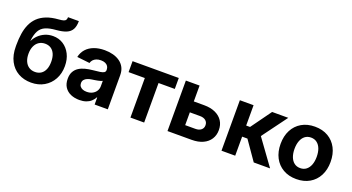

<svg xmlns="http://www.w3.org/2000/svg" viewBox="-49 -1315 3513 1914"><g transform="rotate(20 1707.5 -358.5)"><path d="M300.8 11.7Q223.6 11.7 163.8 -22Q104 -55.7 70.1 -120.1Q36.1 -184.6 36.1 -276.4V-292.5Q36.1 -356.4 44.7 -412.1Q53.2 -467.8 73.7 -513.4Q94.2 -559.1 129.4 -593.3Q164.6 -627.4 217.8 -648.4Q271 -669.4 345.2 -674.8Q379.9 -677.2 397 -682.9Q414.1 -688.5 419.7 -699.2Q425.3 -710 425.8 -727.5H540.5Q540.5 -673.3 522.5 -639.9Q504.4 -606.4 464.4 -589.4Q424.3 -572.3 357.4 -566.9Q290 -562 247.8 -543.9Q205.6 -525.9 183.6 -486.8Q161.6 -447.8 153.8 -378.9H156.2Q171.4 -411.1 199.5 -438.7Q227.5 -466.3 266.6 -483.2Q305.7 -500 351.6 -500Q413.1 -500 460.7 -469.2Q508.3 -438.5 535.9 -384Q563.5 -329.6 563.5 -257.8Q563.5 -179.2 530.3 -118.4Q497.1 -57.6 437.7 -22.9Q378.4 11.7 300.8 11.7ZM301.3 -101.6Q337.9 -101.6 364.7 -119.1Q391.6 -136.7 406 -170.4Q420.4 -204.1 420.4 -252Q420.4 -299.8 406.2 -333Q392.1 -366.2 365.7 -383.8Q339.4 -401.4 302.7 -401.4Q266.1 -401.4 238.3 -383.3Q210.4 -365.2 195.1 -331.3Q179.7 -297.4 179.7 -250.5Q179.7 -204.6 194.6 -171.1Q209.5 -137.7 236.8 -119.6Q264.2 -101.6 301.3 -101.6Z M812.5 9.8Q760.7 9.8 720 -8.1Q679.2 -25.9 655.8 -61.5Q632.3 -97.2 632.3 -150.4Q632.3 -195.3 648.9 -225.3Q665.5 -255.4 694.1 -273.9Q722.7 -292.5 759.5 -302Q796.4 -311.5 836.4 -315.4Q883.8 -319.8 912.6 -324.2Q941.4 -328.6 954.3 -337.4Q967.3 -346.2 967.3 -363.3V-366.2Q967.3 -388.2 957.3 -403.6Q947.3 -418.9 928.2 -427.5Q909.2 -436 882.3 -436Q854.5 -436 833.7 -427.5Q813 -418.9 800.3 -404.5Q787.6 -390.1 782.7 -371.6L647.9 -386.7Q658.7 -436 689.9 -471.2Q721.2 -506.3 770.5 -525.1Q819.8 -543.9 883.8 -543.9Q930.7 -543.9 972.2 -533Q1013.7 -522 1045.2 -499.5Q1076.7 -477.1 1094.5 -442.9Q1112.3 -408.7 1112.3 -361.3V0H972.7V-74.7H969.2Q955.6 -49.3 934.3 -30.3Q913.1 -11.2 882.8 -0.7Q852.5 9.8 812.5 9.8ZM853 -91.8Q887.7 -91.8 913.6 -105.2Q939.5 -118.7 953.9 -141.6Q968.3 -164.6 968.3 -192.9V-249.5Q961.9 -245.6 949.7 -241.9Q937.5 -238.3 922.4 -235.1Q907.2 -231.9 891.4 -229.5Q875.5 -227.1 861.3 -225.1Q835.4 -221.7 815.2 -213.1Q794.9 -204.6 783.2 -190.2Q771.5 -175.8 771.5 -154.3Q771.5 -134.3 782 -120.4Q792.5 -106.4 810.8 -99.1Q829.1 -91.8 853 -91.8Z M1352.5 0V-419.4H1180.2V-535.6H1670.4V-419.4H1498V0Z M1840.3 -367.2H2001Q2070.8 -367.2 2120.6 -344.2Q2170.4 -321.3 2197 -280.3Q2223.6 -239.3 2223.6 -183.6Q2223.6 -128.9 2197 -87.4Q2170.4 -45.9 2120.6 -22.9Q2070.8 0 2001 0H1745.6V-535.6H1891.1V-115.7H1999.5Q2037.6 -115.7 2059.8 -134Q2082 -152.3 2082 -183.1Q2082 -214.8 2059.8 -233.2Q2037.6 -251.5 1999.5 -251.5H1840.3Z M2318.4 0V-535.6H2463.9V-319.8H2504.9L2660.6 -535.6H2832L2637.2 -271.5L2834 0H2660.6L2520 -202.1H2463.9V0Z M3113.8 11.2Q3033.2 11.2 2973.4 -23.7Q2913.6 -58.6 2881.1 -120.8Q2848.6 -183.1 2848.6 -266.1Q2848.6 -349.6 2881.1 -412.1Q2913.6 -474.6 2973.4 -509.5Q3033.2 -544.4 3113.8 -544.4Q3194.8 -544.4 3254.4 -509.5Q3314 -474.6 3346.4 -412.1Q3378.9 -349.6 3378.9 -266.1Q3378.9 -183.1 3346.4 -120.8Q3314 -58.6 3254.4 -23.7Q3194.8 11.2 3113.8 11.2ZM3113.8 -105Q3151.4 -105 3177.7 -125.5Q3204.1 -146 3217.8 -182.4Q3231.4 -218.8 3231.4 -266.6Q3231.4 -314.9 3217.8 -351.3Q3204.1 -387.7 3177.7 -408.2Q3151.4 -428.7 3113.8 -428.7Q3076.2 -428.7 3049.8 -408.2Q3023.4 -387.7 3009.8 -351.3Q2996.1 -314.9 2996.1 -266.6Q2996.1 -218.8 3009.8 -182.4Q3023.4 -146 3049.8 -125.5Q3076.2 -105 3113.8 -105Z"/></g></svg>

Font: Inter 20pt
Style: Bold
Weight: 700
Version: Version 4.001;git-66647c0bb